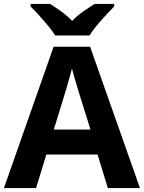

<svg xmlns="http://www.w3.org/2000/svg" viewBox="-20 -954 730 974"><path d="M527 0 475 -170H215L163 0H0L252 -717H437L690 0ZM387 -463Q382 -480 374 -506Q366 -532 358 -559Q350 -586 345 -606Q340 -586 331.5 -556.5Q323 -527 315.5 -500.5Q308 -474 304 -463L253 -297H439ZM260 -774Q246 -797 223.5 -824Q201 -851 177.5 -877Q154 -903 135 -921V-934H234Q260 -918 290 -896.5Q320 -875 346 -848Q372 -875 403 -896.5Q434 -918 460 -934H559V-921Q541 -903 517 -877Q493 -851 470.5 -824Q448 -797 434 -774Z"/></svg>

Font: Noto Sans Tamil
Style: Regular
Weight: 400
Designer: Jelle Bosma - Monotype Design Team
Foundry: Monotype Imaging Inc.
Version: Version 2.003